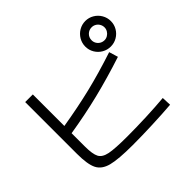

<svg xmlns="http://www.w3.org/2000/svg" viewBox="-182 -1052 1301 1301"><g transform="rotate(-45 469.0 -401.0)"><path d="M100.6 -215.8V-711.9H173.8V-409.7Q327.6 -435.1 459.5 -467Q591.3 -499 742.2 -548.8L761.7 -484.4Q609.4 -434.6 466.8 -399.4Q324.2 -364.3 173.8 -340.3V-213.9Q173.8 -140.1 190.2 -109.1Q206.5 -78.1 256.6 -67.9Q306.6 -57.6 425.8 -57.6Q512.7 -57.6 607.9 -61.5Q703.1 -65.4 779.3 -72.3L782.2 -4.9Q704.1 1.5 601.1 5.6Q498 9.8 411.1 9.8Q272.9 9.8 209.7 -6.8Q146.5 -23.4 123.5 -69.6Q100.6 -115.7 100.6 -215.8ZM654.3 -689.5Q654.3 -722.7 670.9 -751Q687.5 -779.3 715.8 -795.9Q744.1 -812.5 777.3 -812.5Q810.1 -812.5 838.1 -795.9Q866.2 -779.3 882.8 -751Q899.4 -722.7 899.4 -689.5Q899.4 -656.2 882.8 -628.2Q866.2 -600.1 838.1 -583.7Q810.1 -567.4 777.3 -567.4Q744.1 -567.4 715.8 -583.7Q687.5 -600.1 670.9 -628.2Q654.3 -656.2 654.3 -689.5ZM838.9 -689.5Q838.9 -706.5 830.6 -720.9Q822.3 -735.4 808.1 -743.7Q793.9 -752 777.3 -752Q751 -752 732.9 -733.9Q714.8 -715.8 714.8 -689.5Q714.8 -672.9 723.1 -658.7Q731.4 -644.5 745.8 -636.2Q760.3 -627.9 777.3 -627.9Q793.5 -627.9 807.6 -636.5Q821.8 -645 830.3 -659.2Q838.9 -673.3 838.9 -689.5Z"/></g></svg>

Font: Pretendard
Style: Regular
Weight: 400
Designer: Base glyphs from Inter by Rasmus Andersson; Hangeul glyphs from Noto Sans CJK(Source Han Sans) by Jang Soo-young and Kan
Foundry: Kil Hyung-jin
Version: Version 1.309